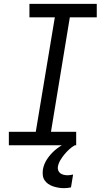

<svg xmlns="http://www.w3.org/2000/svg" viewBox="-20 -755 540 998"><path d="M26 0V-70H166L265 -665H133V-735H483V-665H343L245 -70H376V0ZM312 223Q297 223 283 220.5Q269 218 255.5 213.5Q242 209 230.5 201Q219 193 211.5 181.5Q204 170 202.5 155.5Q201 141 203 126Q208 97 225.5 71Q243 45 266.5 25Q290 5 317.5 -8.5Q345 -22 374 -30L369 0Q353 9 339.5 21.5Q326 34 314.5 48Q303 62 293.5 78Q284 94 281 111Q279 121 282.5 130.5Q286 140 293.5 145.5Q301 151 310.5 153.5Q320 156 331 156Q338 156 345.5 155Q353 154 360 152L349 219Q340 221 330.5 222Q321 223 312 223Z"/></svg>

Font: Iosevka SS04
Style: Italic
Weight: 400
Italic angle: -9°
Monospace: yes
Designer: Belleve Invis
Foundry: Belleve Invis
Version: Version 19.0.0; ttfautohint (v1.8.4)